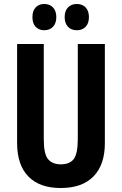

<svg xmlns="http://www.w3.org/2000/svg" viewBox="-20 -935 611 965"><path d="M507 -215Q507 -107 450 -48.5Q393 10 285 10Q179 10 122.5 -48Q66 -106 66 -216V-714H200V-236Q200 -160 222 -134.5Q244 -109 286 -109Q330 -109 350.5 -135.5Q371 -162 371 -237V-714H507ZM143 -849Q143 -881 159.5 -898Q176 -915 202 -915Q230 -915 246.5 -897.5Q263 -880 263 -849Q263 -818 246.5 -800.5Q230 -783 202 -783Q176 -783 159.5 -800Q143 -817 143 -849ZM305 -849Q305 -881 322 -898Q339 -915 366 -915Q394 -915 410.5 -897.5Q427 -880 427 -849Q427 -818 410.5 -800.5Q394 -783 366 -783Q338 -783 321.5 -800.5Q305 -818 305 -849Z"/></svg>

Font: Noto Sans Sinhala ExtraCondensed
Style: Bold
Weight: 700
Width: 2
Designer: Jelle Bosma - Monotype Design Team
Foundry: Monotype Imaging Inc.
Version: Version 2.006; ttfautohint (v1.8.4.7-5d5b)